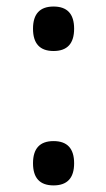

<svg xmlns="http://www.w3.org/2000/svg" viewBox="-20 -561 326 588"><path d="M81.1 -473.1Q81.1 -541 144 -541Q207 -541 207 -473.1Q207 -404.8 144 -404.8Q81.1 -404.8 81.1 -473.1ZM81.1 -61Q81.1 -128.9 144 -128.9Q207 -128.9 207 -61Q207 6.8 144 6.8Q81.1 6.8 81.1 -61Z"/></svg>

Font: Noto Serif Devanagari
Style: Regular
Weight: 400
Designer: Monotype Design Team
Foundry: Monotype Imaging Inc.
Version: Version 1.01